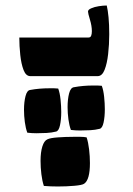

<svg xmlns="http://www.w3.org/2000/svg" viewBox="-20 -276 481 696"><path d="M311 -246Q322 -251 338 -253.5Q354 -256 367 -256Q371 -239 373.5 -213Q376 -187 376 -152Q376 -115 372 -80Q368 -45 359 -22.5Q350 0 334 0H90Q74 0 65.5 -22Q57 -44 53.5 -76.5Q50 -109 50 -140H301Q308 -140 310.5 -146.5Q313 -153 313 -163Q313 -182 306 -205Q299 -228 299 -234Q299 -241 311 -246ZM90 50Q122 44 160 44Q168 44 175.5 44Q183 44 191 45Q197 61 199.5 85Q202 109 202 130Q202 157 197.5 178Q193 199 183 201Q167 205 149 206Q131 207 112 207Q104 207 95.5 206.5Q87 206 79 205Q73 189 70 166.5Q67 144 67 122Q67 94 72.5 72.5Q78 51 90 50ZM249 40Q281 34 318 34Q326 34 333.5 34Q341 34 349 35Q355 51 357.5 75Q360 99 360 120Q360 147 355.5 168Q351 189 341 191Q325 195 307 196Q289 197 270 197Q262 197 253.5 196.5Q245 196 237 195Q231 179 228 156.5Q225 134 225 112Q225 84 230.5 62.5Q236 41 249 40ZM152 229Q162 224 190 222Q218 220 246 220Q260 220 272 220Q284 220 294 222Q300 240 303 265.5Q306 291 306 315Q306 376 285 390Q278 395 249.5 397.5Q221 400 190 400Q176 400 163 399.5Q150 399 139 398Q133 380 130 355.5Q127 331 127 307Q127 276 133.5 255Q140 234 152 229Z"/></svg>

Font: Alkalami
Style: Regular
Weight: 400
Designer: Becca Hirsbrunner Spalinger
Foundry: SIL International
Version: Version 2.000